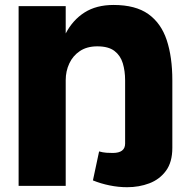

<svg xmlns="http://www.w3.org/2000/svg" viewBox="-20 -761 780 786"><path d="M56.2 -735.8H249V-624Q277.8 -679.2 326.2 -710Q374.5 -740.7 444.8 -740.7Q534.7 -740.7 587.2 -703.4Q639.6 -666 662.6 -596.7Q685.5 -527.3 685.5 -432.1V-155.8Q685.5 -97.2 659.4 -61.8Q633.3 -26.4 591.3 -10.5Q549.3 5.4 500.5 5.4Q464.8 5.4 428.7 -2Q392.6 -9.3 360.4 -22.5L385.7 -141.1Q401.4 -136.7 415.5 -135.7Q429.7 -134.8 441.4 -134.8Q492.2 -134.8 492.2 -173.3V-432.1Q492.2 -470.2 482.7 -502Q473.1 -533.7 448.5 -552.5Q423.8 -571.3 378.4 -571.3Q335.9 -571.3 307.1 -552Q278.3 -532.7 263.7 -501.2Q249 -469.7 249 -433.1V0H56.2Z"/></svg>

Font: Estedad-FD Black
Style: Regular
Weight: 900
Designer: Amin Abedi
Version: Version 7.3